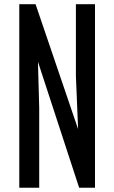

<svg xmlns="http://www.w3.org/2000/svg" viewBox="-20 -879 535 899"><path d="M70.3 0H163.6V-373L157.7 -589.8L350.6 0H424.8V-859.4H335.4V-522.9L345.7 -274.4L146.5 -859.4H70.3Z"/></svg>

Font: Antonio
Style: Regular
Weight: 400
Designer: Vernon Adams
Foundry: Vernon Adams
Version: Version 1.002